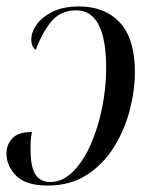

<svg xmlns="http://www.w3.org/2000/svg" viewBox="-24 -566 474 595"><path d="M221 -546Q301 -546 347.5 -496Q394 -446 394 -342Q394 -286 378 -224.5Q362 -163 329 -110Q296 -57 245 -24Q194 9 124 9Q56 9 26 -21.5Q-4 -52 -4 -90Q-4 -118 14.5 -137.5Q33 -157 75 -157Q72 -143 71 -126.5Q70 -110 71 -92Q72 -45 87 -23.5Q102 -2 132 -2Q170 -2 202 -34Q234 -66 257 -118Q280 -170 292.5 -232.5Q305 -295 305 -355Q305 -534 212 -534Q165 -534 136.5 -501Q108 -468 87 -412Q81 -415 77 -423Q73 -431 73 -444Q73 -467 90 -490.5Q107 -514 140 -530Q173 -546 221 -546Z"/></svg>

Font: Noto Serif Display Condensed
Style: Italic
Weight: 400
Width: 3
Italic angle: -12°
Designer: Monotype Design Team
Foundry: Monotype Imaging Inc.
Version: Version 2.009